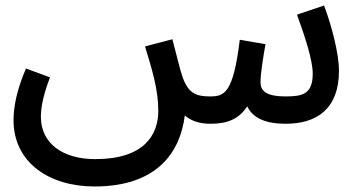

<svg xmlns="http://www.w3.org/2000/svg" viewBox="-20 -443 1297 695"><path d="M322 232C546 232 632 111 649 -25C671 -6 701 5 742 5C802 5 844 -11 875 -58C895 -16 941 5 1014 5C1127 5 1207 -49 1207 -187C1207 -249 1180 -352 1153 -423L1055 -390C1084 -310 1112 -226 1112 -176C1112 -101 1073 -94 1014 -94C937 -94 923 -118 923 -146C923 -178 934 -244 941 -283L848 -299C824 -104 792 -94 740 -94C691 -94 659 -104 638 -173C631 -194 624 -225 604 -301L505 -275C530 -192 553 -120 553 -42C553 46 501 133 325 133C207 133 128 76 128 -20C128 -60 139 -105 161 -163L74 -195C40 -116 29 -55 29 -8C29 146 159 232 322 232Z"/></svg>

Font: Noto Sans Arabic UI Md
Style: Regular
Weight: 500
Designer: Monotype Design Team, Nadine Chahine and Nizar Qandah
Foundry: Monotype Imaging Inc.
Version: Version 2.010